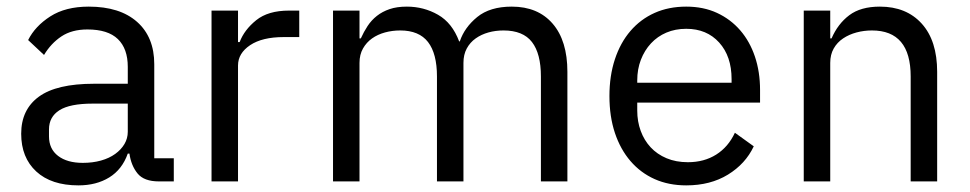

<svg xmlns="http://www.w3.org/2000/svg" viewBox="-20 -548 2931 580"><path d="M460 0Q415 0 395.5 -24Q376 -48 371 -84H366Q349 -36 310 -12Q271 12 217 12Q135 12 89.5 -30Q44 -72 44 -144Q44 -217 97.5 -256Q151 -295 264 -295H366V-346Q366 -401 336 -430Q306 -459 244 -459Q197 -459 165.5 -438Q134 -417 113 -382L65 -427Q86 -469 132 -498.5Q178 -528 248 -528Q342 -528 394 -482Q446 -436 446 -354V-70H505V0ZM230 -56Q260 -56 285 -63Q310 -70 328 -83Q346 -96 356 -113Q366 -130 366 -150V-235H260Q191 -235 159.5 -215Q128 -195 128 -157V-136Q128 -98 155.5 -77Q183 -56 230 -56Z M619 0V-516H699V-421H704Q718 -458 754 -487Q790 -516 853 -516H884V-436H837Q772 -436 735.5 -411.5Q699 -387 699 -350V0Z M986 0V-516H1066V-432H1070Q1079 -452 1090.5 -469.5Q1102 -487 1118.5 -500Q1135 -513 1157 -520.5Q1179 -528 1209 -528Q1260 -528 1303 -503.5Q1346 -479 1367 -423H1369Q1383 -465 1421.5 -496.5Q1460 -528 1526 -528Q1605 -528 1649.5 -476.5Q1694 -425 1694 -331V0H1614V-317Q1614 -386 1587 -421Q1560 -456 1501 -456Q1477 -456 1455.5 -450Q1434 -444 1417 -432Q1400 -420 1390 -401.5Q1380 -383 1380 -358V0H1300V-317Q1300 -386 1273 -421Q1246 -456 1189 -456Q1165 -456 1143 -450Q1121 -444 1104 -432Q1087 -420 1076.5 -401.5Q1066 -383 1066 -358V0Z M2053 12Q2000 12 1957.5 -7Q1915 -26 1884.5 -61.5Q1854 -97 1837.5 -146.5Q1821 -196 1821 -258Q1821 -319 1837.5 -369Q1854 -419 1884.5 -454.5Q1915 -490 1957.5 -509Q2000 -528 2053 -528Q2105 -528 2146 -509Q2187 -490 2216 -456.5Q2245 -423 2260.5 -377Q2276 -331 2276 -276V-238H1905V-214Q1905 -181 1915.5 -152.5Q1926 -124 1945.5 -103Q1965 -82 1993.5 -70Q2022 -58 2058 -58Q2107 -58 2143.5 -81Q2180 -104 2200 -147L2257 -106Q2232 -53 2179 -20.5Q2126 12 2053 12ZM2053 -461Q2020 -461 1993 -449.5Q1966 -438 1946.5 -417Q1927 -396 1916 -367.5Q1905 -339 1905 -305V-298H2190V-309Q2190 -378 2152.5 -419.5Q2115 -461 2053 -461Z M2408 0V-516H2488V-432H2492Q2511 -476 2545.5 -502Q2580 -528 2638 -528Q2718 -528 2764.5 -476.5Q2811 -425 2811 -331V0H2731V-317Q2731 -456 2614 -456Q2590 -456 2567.5 -450Q2545 -444 2527 -432Q2509 -420 2498.5 -401.5Q2488 -383 2488 -358V0Z"/></svg>

Font: IBM Plex Sans Hebrew
Style: Regular
Weight: 400
Designer: Mike Abbink, Paul van der Laan, Pieter van Rosmalen, Yanek Iontef
Foundry: Bold Monday
Version: Version 1.2